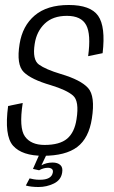

<svg xmlns="http://www.w3.org/2000/svg" viewBox="-20 -620 458 769"><path d="M152.5 4Q68.5 4 32.5 -36.2Q-3.5 -76.5 12.5 -195.5L71 -207.5Q55.5 -107.5 79.8 -73.5Q104 -39.5 158.5 -39.5Q219 -39.5 248.8 -64.5Q278.5 -89.5 286.5 -142.5Q298 -215 272.5 -237.2Q247 -259.5 183 -279Q105.5 -301.5 75.2 -331.2Q45 -361 58.5 -444Q70 -516.5 119.2 -558.2Q168.5 -600 255.5 -600Q342.5 -600 373 -556.8Q403.5 -513.5 391 -407L333 -395Q345 -482.5 325.2 -519.5Q305.5 -556.5 248 -556.5Q191.5 -556.5 159 -525.2Q126.5 -494 119 -444.5Q109 -381 135.8 -361.5Q162.5 -342 224 -323.5Q303.5 -300 332.8 -267.5Q362 -235 348 -145.5Q336 -66.5 289.2 -31.2Q242.5 4 152.5 4ZM134.5 129Q120 129 106.8 127.5Q93.5 126 83.5 123L98.5 94.5Q105.5 96.5 116 98.2Q126.5 100 139.5 100Q186 100 191.5 71.5Q193.5 61.5 187.8 56.8Q182 52 172 52Q154.5 52 136.5 62L112 56.5L137 0H166L146 42Q165.5 31 191 31Q210.5 31 221.5 40.8Q232.5 50.5 229 71Q224.5 101 195.8 115Q167 129 134.5 129Z"/></svg>

Font: Anybody Light
Style: Italic
Weight: 300
Italic angle: -10°
Designer: Tyler Finck
Foundry: Etcetera Type Company
Version: Version 1.010; ttfautohint (v1.8.3) -l 8 -r 50 -G 200 -x 14 